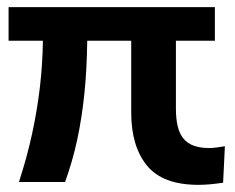

<svg xmlns="http://www.w3.org/2000/svg" viewBox="-20 -509 658 537"><path d="M535 8Q435 8 391 -46Q347 -100 347 -194V-395H224Q223 -315 216 -247Q209 -179 196 -118.5Q183 -58 162 0H33Q56 -71 70 -136Q84 -201 91.5 -264.5Q99 -328 100 -395H4V-489H581V-395H472V-205Q472 -177 477 -156Q482 -135 493 -121.5Q504 -108 522 -101.5Q540 -95 565 -95Q575 -95 586 -96.5Q597 -98 609 -100L604 2Q584 5 567 6.5Q550 8 535 8Z"/></svg>

Font: NunitoSans3
Style: Bold
Weight: 700
Designer: Vernon Adams
Foundry: Vernon Adams
Version: Version 3.101;gftools[0.9.27]